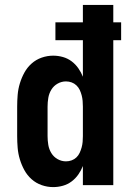

<svg xmlns="http://www.w3.org/2000/svg" viewBox="-20 -755 540 783"><path d="M197 8Q173 8 150 0Q127 -8 109 -24Q91 -40 79.5 -61Q68 -82 61 -105Q54 -128 52 -152Q50 -176 50 -200V-320Q50 -344 52 -368Q54 -392 61 -415Q68 -438 79.5 -459Q91 -480 109 -496Q127 -512 150 -520Q173 -528 197 -528Q217 -528 236.5 -522.5Q256 -517 272 -505Q288 -493 299.5 -476.5Q311 -460 318 -442V-591H206V-664H318V-735H442V-664H474V-591H442V0H318V-78Q311 -60 299.5 -43.5Q288 -27 272 -15Q256 -3 236.5 2.5Q217 8 197 8ZM249 -97Q249 -97 249 -97Q249 -97 249 -97Q261 -97 272 -101Q283 -105 291.5 -113Q300 -121 305 -132Q310 -143 313 -154Q316 -165 317 -176.5Q318 -188 318 -200V-320Q318 -332 317 -343.5Q316 -355 313 -366.5Q310 -378 305 -388.5Q300 -399 291.5 -407Q283 -415 272 -419Q261 -423 249 -423Q231 -423 215 -414Q199 -405 189.5 -389.5Q180 -374 177 -356Q174 -338 174 -320V-200Q174 -182 177 -164Q180 -146 189.5 -130.5Q199 -115 215 -106Q231 -97 249 -97Z"/></svg>

Font: Iosevka SS04 Extrabold
Style: Regular
Weight: 800
Monospace: yes
Designer: Belleve Invis
Foundry: Belleve Invis
Version: Version 19.0.0; ttfautohint (v1.8.4)